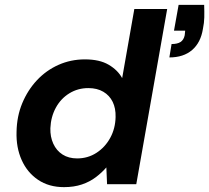

<svg xmlns="http://www.w3.org/2000/svg" viewBox="-20 -757 860 789"><path d="M243 12Q181 12 136.5 -18Q92 -48 69 -99.5Q46 -151 48 -215Q49 -279 71.5 -333Q94 -387 132 -427.5Q170 -468 220.5 -490.5Q271 -513 329 -513Q389 -513 426.5 -491Q464 -469 482 -436L532 -720H667L540 0H420L417 -69Q399 -48 374 -29Q349 -10 316.5 1Q284 12 243 12ZM297 -106Q341 -106 376.5 -129Q412 -152 433 -190.5Q454 -229 455 -276Q456 -312 443 -338.5Q430 -365 404.5 -380Q379 -395 343 -395Q300 -395 265 -373.5Q230 -352 209.5 -314.5Q189 -277 187 -230Q186 -195 199 -166.5Q212 -138 237 -122Q262 -106 297 -106ZM676 -521 685 -576Q709 -576 722 -584.5Q735 -593 739 -612L741 -631H695L714 -737H819Q820 -708 819.5 -685.5Q819 -663 814 -639Q805 -582 769.5 -551.5Q734 -521 676 -521Z"/></svg>

Font: DM Sans 18pt
Style: Bold Italic
Weight: 700
Italic angle: -10°
Designer: Colophon Foundry, Jonny Pinhorn
Foundry: Colophon Foundry
Version: Version 4.004;gftools[0.9.30]